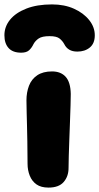

<svg xmlns="http://www.w3.org/2000/svg" viewBox="-63 -841 450 871"><path d="M157 10Q123 10 102.5 -4.5Q82 -19 72 -44Q62 -69 62 -98Q62 -158 61 -199.5Q60 -241 59.5 -271.5Q59 -302 58 -329Q57 -356 57 -386Q57 -422 68.5 -452Q80 -482 106 -499.5Q132 -517 173 -517Q213 -517 235 -492.5Q257 -468 258 -415Q258 -396 257 -362.5Q256 -329 254.5 -289Q253 -249 251.5 -208.5Q250 -168 249 -134Q248 -100 248 -79Q248 -41 226 -15.5Q204 10 157 10ZM173 -821Q229 -821 272.5 -801.5Q316 -782 341.5 -750Q367 -718 367 -681Q367 -644 344.5 -625.5Q322 -607 288 -607Q266 -607 251.5 -615.5Q237 -624 229 -640Q221 -655 207.5 -666Q194 -677 162 -677Q128 -677 112.5 -666.5Q97 -656 89 -641Q81 -624 69 -613Q57 -602 33 -602Q-5 -602 -24 -623Q-43 -644 -43 -681Q-43 -720 -17.5 -751.5Q8 -783 56.5 -802Q105 -821 173 -821Z"/></svg>

Font: Shantell Sans ExtraBold
Style: Regular
Weight: 800
Designer: Stephen Nixon, Anya Danilova, Shantell Martin
Foundry: Arrow Type
Version: Version 1.011;[c5ecc13dd]